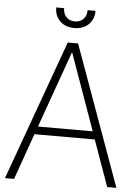

<svg xmlns="http://www.w3.org/2000/svg" viewBox="-60 -949 707 994"><g transform="rotate(5 293.5 -451.5)"><path d="M51.3 0H3.9L266.6 -727.5H320.3L583 0H535.2L449.7 -239.7H136.2ZM150.9 -280.8H435.5L293.9 -678.2H292.5ZM293.5 -805.2Q247.6 -805.2 219.5 -832.3Q191.4 -859.4 191.4 -903.3H232.4Q232.4 -874.5 249 -857.2Q265.6 -839.8 293.5 -839.8Q321.3 -839.8 337.9 -857.2Q354.5 -874.5 354.5 -903.3H395.5Q395.5 -859.4 367.4 -832.3Q339.4 -805.2 293.5 -805.2Z"/></g></svg>

Font: Inter Display Extra Light
Style: Regular
Weight: 200
Designer: Rasmus Andersson
Foundry: rsms
Version: Version 4.000;git-4fc901f